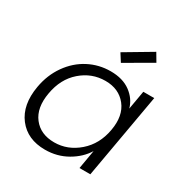

<svg xmlns="http://www.w3.org/2000/svg" viewBox="-178 -919 1031 1070"><g transform="rotate(30 337.5 -383.5)"><path d="M45.9 -273.9Q60.5 -357.9 106 -422.1Q151.4 -486.3 216.8 -520.3Q282.2 -554.2 356.9 -554.2Q435.1 -554.2 484.6 -517.8Q534.2 -481.4 549.8 -425.8L570.8 -545.9H641.1L544.9 0H475.1L496.1 -121.1Q461.9 -65.4 398.2 -28.8Q334.5 7.8 256.8 7.8Q143.6 7.8 83.7 -69.8Q23.9 -147.5 45.9 -273.9ZM522.9 -272.9Q541 -372.6 493.2 -432.9Q445.3 -493.2 358.9 -493.2Q271 -493.2 203.4 -434.3Q135.7 -375.5 118.2 -273.9Q100.1 -172.9 146.5 -113Q192.9 -53.2 280.8 -53.2Q367.2 -53.2 436.3 -113.3Q505.4 -173.3 522.9 -272.9ZM522 -774.9 553.2 -722.2 381.8 -623 350.1 -672.9Z"/></g></svg>

Font: SVN-Poppins Light
Style: Italic
Weight: 300
Italic angle: -10°
Designer: Ninad Kale (Devanagari), Jonny Pinhorn (Latin)
Foundry: Indian Type Foundry
Version: Version 3.002 2017